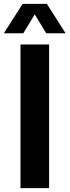

<svg xmlns="http://www.w3.org/2000/svg" viewBox="-50 -969 358 989"><path d="M55.5 0V-740H203V0ZM-30 -797.5 66.5 -949H191.5L288 -797.5H188L129 -895L70 -797.5Z"/></svg>

Font: Encode Sans Cnd
Style: Bold
Weight: 700
Width: 3
Designer: Multiple Designers
Foundry: Impallari Type
Version: Version 3.002; ttfautohint (v1.8.3) -l 8 -r 50 -G 200 -x 14 